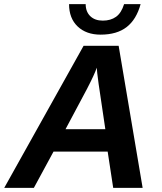

<svg xmlns="http://www.w3.org/2000/svg" viewBox="-41 -910 783 930"><path d="M507.3 0 480.5 -175.8H218.3L123 0H-20.5L363.8 -688H533.7L649.9 0ZM427.7 -582Q417.5 -550.8 379.9 -478.5L276.4 -284.2H469.2L436.5 -504.9Q427.7 -570.8 427.7 -582ZM446.3 -742.2Q377 -742.2 335.2 -781.7Q293.5 -821.3 293.5 -890.1H374Q374 -853.5 396.2 -831.8Q418.5 -810.1 457 -810.1Q495.1 -810.1 521 -828.6Q546.9 -847.2 560.1 -890.1H640.1Q619.6 -815.4 572.3 -778.8Q524.9 -742.2 446.3 -742.2Z"/></svg>

Font: Liberation Sans
Style: Bold Italic
Weight: 700
Italic angle: -12°
Designer: Steve Matteson
Foundry: Ascender Corporation
Version: Version 2.1.5